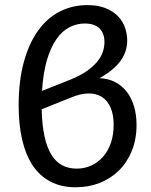

<svg xmlns="http://www.w3.org/2000/svg" viewBox="-20 -746 608 772"><path d="M55 0ZM491.5 -583Q491.5 -539 465.2 -502Q439 -465 380 -431.5Q415 -430.5 442.8 -416Q470.5 -401.5 489.8 -376.8Q509 -352 519 -318Q529 -284 529 -244Q529 -185.5 509.8 -138.8Q490.5 -92 457.5 -59.8Q424.5 -27.5 380 -10.2Q335.5 7 284.5 7Q226 7 182.8 -15.8Q139.5 -38.5 111.2 -81.2Q83 -124 69 -184.8Q55 -245.5 55 -321.5Q55 -421 75.8 -496.5Q96.5 -572 133.2 -623Q170 -674 220.8 -699.8Q271.5 -725.5 331 -725.5Q374.5 -725.5 405 -713Q435.5 -700.5 454.8 -680.2Q474 -660 482.8 -634.5Q491.5 -609 491.5 -583ZM147.5 -306.5Q149 -243.5 158.8 -198.5Q168.5 -153.5 186.2 -124.5Q204 -95.5 229.5 -81.8Q255 -68 288 -68Q320.5 -68 347.8 -80.8Q375 -93.5 395 -116.5Q415 -139.5 426 -172Q437 -204.5 437 -244.5Q437 -284 425 -312.5Q413 -341 390.5 -355.8Q368 -370.5 335.5 -370.2Q303 -370 262 -352.5ZM321 -651.5Q288 -651.5 258.8 -636.2Q229.5 -621 206.5 -588Q183.5 -555 168.5 -503.8Q153.5 -452.5 149 -380.5L266 -427Q304.5 -443 330.2 -461.2Q356 -479.5 371.5 -498.8Q387 -518 393.5 -537.8Q400 -557.5 400 -577Q400 -611.5 380.2 -631.5Q360.5 -651.5 321 -651.5Z"/></svg>

Font: Lato Medium
Style: Regular
Weight: 500
Designer: Lukasz Dziedzic
Foundry: tyPoland Lukasz Dziedzic
Version: Version 2.006; 2014-01-15